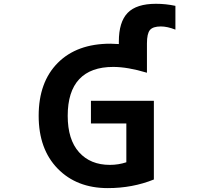

<svg xmlns="http://www.w3.org/2000/svg" viewBox="-20 -969 1040 1001"><path d="M599.6 -739.3V-752Q599.6 -854.5 645.5 -901.9Q691.4 -949.2 793 -949.2Q844.7 -949.2 894.5 -938.5V-814.5Q852.5 -831.1 818.4 -831.1Q777.3 -831.1 761.7 -812.5Q746.1 -793.9 746.1 -742.2V-589.8Q645.5 -620.1 570.3 -620.1Q453.1 -620.1 393.1 -556.2Q333 -492.2 333 -365.2Q333 -241.2 392.1 -175.3Q451.2 -109.4 552.7 -109.4Q597.7 -109.4 638.7 -123V-325.2H454.1V-443.4H782.2V-33.2Q670.9 11.7 542 11.7Q379.9 11.7 280.8 -89.8Q181.6 -191.4 181.6 -365.2Q181.6 -541 281.2 -641.1Q380.9 -741.2 555.7 -741.2Q573.2 -741.2 599.6 -739.3Z"/></svg>

Font: GenEi Gothic M Regular
Style: Bold
Weight: 700
Designer: o_tamon (Modified); [Source Han Sans]
Ryoko NISHIZUKA  (kana & ideographs); Paul D. Hunt (Latin, Greek & Cyrillic); Wenl
Version: Version 1.1a;Original Version 1.004